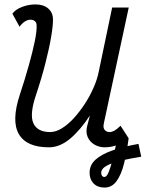

<svg xmlns="http://www.w3.org/2000/svg" viewBox="-20 -652 658 868"><path d="M606 -1.5 618.5 56.5Q571 64 529.8 73.5Q488.5 83 463 96.8Q437.5 110.5 437.5 130Q437.5 137 441.2 142.5Q445 148 452 148Q462.5 148 471.5 125.5Q480.5 103 489.5 67.2Q498.5 31.5 507.2 -8.5Q516 -48.5 525 -83.5L561.5 -27Q553.5 36 541 86.5Q528.5 137 507.2 166.5Q486 196 452 196Q421.5 196 403.2 177.5Q385 159 385 129Q385 94 412.2 69.5Q439.5 45 489.2 27.8Q539 10.5 606 -1.5ZM68.5 -531 36 -590Q50 -609.5 80 -620.8Q110 -632 140 -632Q176.5 -632 197.8 -613.8Q219 -595.5 219.5 -565Q220 -537 211.2 -485.2Q202.5 -433.5 185 -365Q167.5 -296.5 141 -217.5Q113 -132 131.5 -93.5Q150 -55 207 -55Q232 -55 259.5 -71.8Q287 -88.5 313.2 -117.2Q339.5 -146 362.5 -181Q385.5 -216 402.2 -253.8Q419 -291.5 426 -326L487 -618H562L450 -97Q449.5 -93 448.5 -88Q447.5 -83 448 -78.5Q449 -67.5 456.8 -61.2Q464.5 -55 476 -55Q485.5 -55 497 -61.2Q508.5 -67.5 525 -83.5L557 -28Q543.5 -9 513.5 2.5Q483.5 14 453 14Q427.5 14 406.2 1.2Q385 -11.5 375.8 -34Q366.5 -56.5 375 -85.5L386.5 -130Q343.5 -64 297 -25Q250.5 14 201 14Q100 14 65.2 -45.8Q30.5 -105.5 70 -225Q93 -294.5 110.2 -356.2Q127.5 -418 137.2 -465.2Q147 -512.5 145.5 -539Q145 -550.5 137.2 -556.8Q129.5 -563 117 -563Q105 -563 92 -554.5Q79 -546 68.5 -531Z"/></svg>

Font: Victor Mono Thin
Style: Italic
Weight: 100
Italic angle: -12°
Monospace: yes
Designer: Rune Bjørnerås
Version: Version 1.561;gftools[0.9.30]